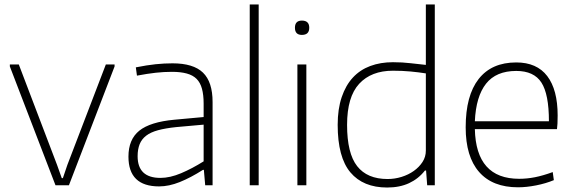

<svg xmlns="http://www.w3.org/2000/svg" viewBox="-20 -828 2564 858"><path d="M24 -531V-540H64L235 -91L256 -32H261L281 -91L453 -540H492V-531L288 0H228Z M691 5Q554 5 554 -128Q554 -205 602.5 -244Q651 -283 759 -293L890 -305V-365Q890 -404 882.5 -431.5Q875 -459 858.5 -475.5Q842 -492 814.5 -499.5Q787 -507 748 -507Q713 -507 676.5 -503Q640 -499 592 -490L587 -527Q637 -537 675.5 -541Q714 -545 751 -545Q844 -545 887 -503.5Q930 -462 930 -372V0H897L891 -69H887Q832 -34 783.5 -14.5Q735 5 691 5ZM697 -33Q740 -33 789.5 -54Q839 -75 890 -107V-271L767 -260Q719 -255 686 -246Q653 -237 633 -221.5Q613 -206 604 -183.5Q595 -161 595 -130Q595 -33 697 -33Z M1096 -808H1136V0H1096Z M1329 -672Q1298 -672 1298 -704Q1298 -736 1329 -736Q1362 -736 1362 -704Q1362 -672 1329 -672ZM1309 -540H1349V0H1309Z M1710 10Q1603 10 1546 -57.5Q1489 -125 1489 -270Q1489 -341 1507 -394Q1525 -447 1557 -481.5Q1589 -516 1634.5 -533Q1680 -550 1736 -550Q1778 -550 1815 -545.5Q1852 -541 1883 -538V-808H1923V0H1889L1884 -66H1879Q1850 -29 1808 -9.5Q1766 10 1710 10ZM1712 -28Q1744 -28 1774.5 -37.5Q1805 -47 1829 -64Q1853 -81 1868 -104Q1883 -127 1883 -155V-500Q1852 -505 1815 -508.5Q1778 -512 1736 -512Q1639 -512 1585 -453.5Q1531 -395 1531 -270Q1531 -143 1576 -85.5Q1621 -28 1712 -28Z M2295 9Q2181 9 2121 -59.5Q2061 -128 2061 -259Q2061 -401 2119 -475Q2177 -549 2287 -549Q2379 -549 2425.5 -488Q2472 -427 2472 -312Q2472 -270 2469 -251H2102Q2107 -29 2300 -29Q2335 -29 2370.5 -36Q2406 -43 2450 -59L2455 -23Q2419 -8 2375.5 0.5Q2332 9 2295 9ZM2287 -511Q2197 -511 2152 -454Q2107 -397 2102 -286H2433Q2433 -407 2399.5 -459Q2366 -511 2287 -511Z"/></svg>

Font: Encode Sans Normal
Style: Thin
Weight: 100
Designer: Pablo Impallari, Andres Torresi
Foundry: Pablo Impallari, Andres Torresi
Version: Version 1.000; ttfautohint (v1.00) -l 8 -r 50 -G 200 -x 14 -